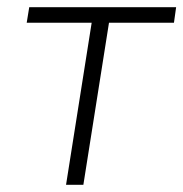

<svg xmlns="http://www.w3.org/2000/svg" viewBox="-20 -512 508 532"><path d="M163 0 234 -449H54L61 -492H468L462 -449H282L211 0Z"/></svg>

Font: Nunito Sans 7pt SemiCondensed ExtraLight
Style: Italic
Weight: 250
Width: 4
Italic angle: -9°
Designer: Vernon Adams
Foundry: Vernon Adams
Version: Version 3.101;gftools[0.9.27]